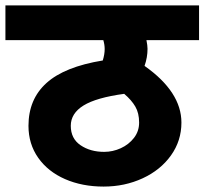

<svg xmlns="http://www.w3.org/2000/svg" viewBox="-40 -697 754 708"><path d="M694 -549H500Q504 -529 504 -517Q504 -485 493 -454Q629 -358 629 -245Q629 -178 590.5 -124Q552 -70 486 -39.5Q420 -9 342 -9Q263 -9 200 -36.5Q137 -64 101 -115Q65 -166 65 -233Q65 -331 131.5 -391Q198 -451 339 -474Q346 -497 346 -516Q346 -532 341 -549H-20V-677H694ZM473 -245Q473 -280 459 -304Q445 -328 418 -351Q315 -337 268 -308Q221 -279 221 -233Q221 -186 257 -161.5Q293 -137 344 -137Q376 -137 405.5 -150.5Q435 -164 454 -188.5Q473 -213 473 -245Z"/></svg>

Font: Martel Sans Black
Style: Regular
Weight: 900
Designer: Dan Reynolds and Mathieu Réguer
Foundry: Dan Reynolds and Mathieu Réguer
Version: Version 1.002; ttfautohint (v1.1) -l 5 -r 5 -G 72 -x 0 -D la